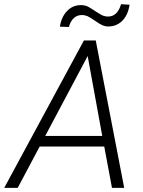

<svg xmlns="http://www.w3.org/2000/svg" viewBox="-59 -906 689 926"><path d="M524.9 -885.7C513.2 -846.2 492.2 -826.2 462.4 -826.2C450.2 -826.2 439.5 -829.1 429.2 -834.5C421.9 -838.9 414.1 -843.3 406.2 -848.6L390.1 -858.9C382.3 -864.3 374.5 -868.7 367.2 -873C356.9 -878.4 345.7 -881.3 333.5 -881.3C332.5 -881.3 331.5 -881.3 331.1 -881.3C305.2 -881.3 282.7 -872.1 264.6 -853C246.1 -834 234.4 -808.6 230 -777.3L273.4 -775.9C282.7 -812.5 305.7 -833.5 335.4 -833.5C345.2 -833.5 354.5 -831.5 362.8 -828.1C371.1 -824.2 383.3 -816.9 399.4 -805.7C415.5 -794.4 427.7 -787.1 436 -783.7C444.3 -780.3 453.1 -778.3 463.4 -778.3C517.6 -778.3 556.6 -818.4 565.9 -883.3ZM481 0H540L402.8 -710.9H345.7L-38.6 0H26.4L132.3 -199.2H443.8ZM363.8 -635.7 434.1 -250.5H159.2Z"/></svg>

Font: Roboto Light
Style: Italic
Weight: 300
Italic angle: -12°
Designer: Google
Version: Version 2.137; 2017